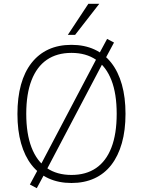

<svg xmlns="http://www.w3.org/2000/svg" viewBox="-20 -947 746 1002"><path d="M353 8Q286 8 233.5 -16Q181 -40 145 -86Q109 -132 90 -199Q71 -266 71 -352Q71 -438 89.5 -505Q108 -572 144.5 -618.5Q181 -665 233 -689Q285 -713 353 -713Q420 -713 472.5 -689Q525 -665 561 -619Q597 -573 616 -506Q635 -439 635 -353Q635 -267 616 -200Q597 -133 561 -86.5Q525 -40 472.5 -16Q420 8 353 8ZM353 -34Q429 -34 481.5 -70Q534 -106 561.5 -177Q589 -248 589 -353Q589 -458 561.5 -528.5Q534 -599 481.5 -635Q429 -671 353 -671Q277 -671 224.5 -635Q172 -599 144.5 -528Q117 -457 117 -353Q117 -249 144.5 -177.5Q172 -106 224.5 -70Q277 -34 353 -34ZM172 35 136 16 180 -66 194 -90 485 -643 497 -666 539 -744 575 -725 531 -643 517 -619 226 -66 214 -43ZM334 -765 441 -927H498L372 -765Z"/></svg>

Font: Nunito Sans 10pt SemiCondensed ExtraLight
Style: Regular
Weight: 250
Width: 4
Designer: Vernon Adams
Foundry: Vernon Adams
Version: Version 3.101;gftools[0.9.27]